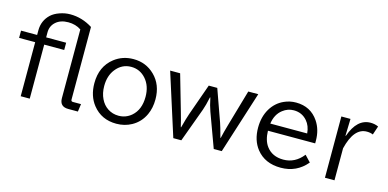

<svg xmlns="http://www.w3.org/2000/svg" viewBox="-78 -1287 3611 1785"><g transform="rotate(15 1727.0 -394.0)"><path d="M169.9 -564.9V-608.9Q169.9 -703.6 237.3 -766.6Q267.6 -794.4 317.4 -812Q367.7 -830.1 419.4 -830.1Q533.2 -830.1 634.3 -766.1V-66.9Q634.3 -49.3 652.3 -49.3H730.5L720.2 24.9H627.4Q544.4 24.9 544.4 -57.1V-718.3Q491.7 -753.9 420.9 -753.9Q344.2 -753.9 298.8 -711.9Q256.8 -673.3 256.8 -612.8V-564.9H449.2V-495.1H256.8V24.9H169.9V-495.1H15.1V-564.9Z M1095.2 -580.1Q1215.8 -580.1 1299.3 -498Q1387.7 -411.6 1387.7 -270.5Q1387.7 -188 1357.4 -122.1Q1318.4 -37.6 1238.8 5.9Q1172.9 42 1093.3 42Q949.7 42 865.7 -64Q799.8 -147 799.8 -270.5Q799.8 -431.6 912.1 -519Q990.7 -580.1 1095.2 -580.1ZM1092.8 -504.9Q1003.4 -504.9 945.3 -430.7Q895 -366.7 895 -269Q895 -199.7 920.9 -146.5Q945.3 -95.2 989.7 -65.9Q1036.6 -35.2 1094.2 -35.2Q1164.1 -35.2 1217.3 -80.6Q1292.5 -145.5 1292.5 -269.5Q1292.5 -374.5 1234.4 -440.4Q1177.2 -504.9 1092.8 -504.9Z M1450.2 -564.9H1546.4L1646 -218.8Q1668 -143.6 1682.1 -82H1685.1Q1709.5 -174.3 1725.1 -218.8L1833 -522.9H1915L2023.4 -218.8Q2036.6 -181.6 2060.1 -93.3L2063 -82H2066.4Q2079.1 -139.6 2102.1 -218.8L2202.1 -564.9H2298.3L2107.4 34.2H2030.3L1910.2 -293Q1891.1 -344.7 1876 -419.9H1872.1Q1855 -338.4 1838.4 -293L1718.3 34.2H1641.1Z M2927.7 -260.3H2473.1Q2475.1 -167.5 2516.6 -112.3Q2572.8 -37.6 2679.7 -37.6Q2792.5 -37.6 2869.1 -135.3L2925.8 -75.2Q2828.6 41.5 2675.3 41.5Q2522.5 41.5 2440.4 -62.5Q2377 -143.1 2377 -264.6Q2377 -369.1 2422.9 -446.8Q2467.8 -522 2544.9 -556.6Q2598.6 -581.1 2659.2 -581.1Q2799.8 -581.1 2875.5 -468.8Q2927.7 -391.1 2927.7 -286.1ZM2832 -330.1Q2826.2 -402.3 2786.1 -448.2Q2736.3 -505.9 2657.2 -505.9Q2599.6 -505.9 2552.2 -469.2Q2489.7 -421.4 2477.1 -330.1Z M3181.2 -401.9H3185.1Q3247.1 -579.1 3377 -579.1Q3417.5 -579.1 3452.1 -563L3423.8 -479Q3398.4 -490.2 3364.3 -490.2Q3240.2 -490.2 3189.9 -283.2V24.9H3098.1V-564.9H3186Z"/></g></svg>

Font: FORM UDPGothic
Style: Regular
Weight: 400
Foundry: Pronama LLC
Version: Version 1.05101